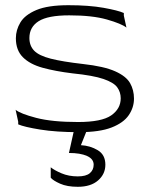

<svg xmlns="http://www.w3.org/2000/svg" viewBox="-20 -498 570 738"><path d="M284 10Q196 10 134.5 0Q73 -10 50 -20V-30L40 -76Q58 -61 119 -45Q180 -29 280 -29Q371 -29 407.5 -54.5Q444 -80 444 -120Q444 -144 430.5 -162.5Q417 -181 377.5 -194.5Q338 -208 259 -216Q193 -224 144 -237.5Q95 -251 68 -278Q41 -305 41 -351Q41 -383 58.5 -412Q76 -441 120 -459.5Q164 -478 243 -478Q322 -478 378 -468Q434 -458 456 -448V-438L466 -392Q447 -407 391 -423Q335 -439 246 -439Q164 -439 128.5 -416.5Q93 -394 93 -352Q93 -322 111.5 -303Q130 -284 175 -272.5Q220 -261 299 -252Q380 -243 422.5 -224Q465 -205 480 -178.5Q495 -152 495 -119Q495 -85 475 -55.5Q455 -26 409 -8Q363 10 284 10ZM279 220Q238 220 211 208Q184 196 175 185V145Q188 156 216 168Q244 180 279 180Q311 180 325.5 167.5Q340 155 340 135Q340 113 314.5 101.5Q289 90 245 90L265 0H315L291 60Q327 62 356 79.5Q385 97 385 135Q385 171 357 195.5Q329 220 279 220Z"/></svg>

Font: Red Rose Light
Style: Regular
Weight: 300
Designer: Jaikishan Patel
Version: Version 1.001; ttfautohint (v1.8.3)